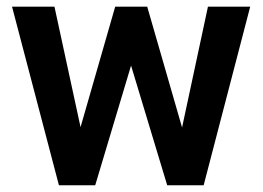

<svg xmlns="http://www.w3.org/2000/svg" viewBox="-20 -548 778 568"><path d="M141.1 -528.3 218.3 -171.9 320.8 -528.3H415.5L518.6 -170.9L595.2 -528.3H720.2L582.5 0H474.6L367.7 -354L261.7 0H154.3L15.6 -528.3Z"/></svg>

Font: Vazirmatn RD UI FD SemiBold
Style: Regular
Weight: 600
Designer: Saber Rastikerdar
Foundry: Saber Rastikerdar
Version: Version 33.003